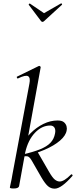

<svg xmlns="http://www.w3.org/2000/svg" viewBox="-20 -1120 457 1149"><path d="M62.4 8Q48.2 8 43.6 6.3Q39 4.6 39 1.6Q39 -1.6 44.5 -24.8Q50 -48 54 -74L156 -619.4Q163.2 -654.6 148.3 -663.8Q133.4 -673 87.6 -650.6Q83.6 -648.8 81.2 -654.8Q78.8 -660.8 82.8 -661.8L212.2 -725Q216.2 -727 220.3 -723.2Q224.4 -719.4 223.4 -717L130.8 -207.4L94.4 -7.2Q91.8 8 62.4 8ZM307.4 9Q284.6 9 267.5 -5.5Q250.4 -20 228 -58L170 -158.8Q158.4 -178.4 148.3 -183.1Q138.2 -187.8 113.4 -181.8L204 -212.4L273.2 -92.4Q294.2 -56 308.6 -44.9Q323 -33.8 337.6 -33.8Q350 -33.8 366.8 -43.9Q383.6 -54 404.4 -75Q408.4 -79 412.4 -74.5Q416.4 -70 413.2 -67Q346.4 9 307.4 9ZM113.4 -181.8V-195Q179.4 -210.2 220.1 -226.7Q260.8 -243.2 282.1 -265.7Q303.4 -288.2 309.4 -321.4Q313.8 -344 305.7 -356.4Q297.6 -368.8 280.6 -368.8Q230.2 -368.8 189 -325.3Q147.8 -281.8 130.8 -207.4L104 -243Q128 -287.8 162.9 -322.8Q197.8 -357.8 239.7 -378.4Q281.6 -399 324.6 -399Q351 -399 363.1 -388.2Q375.2 -377.4 378.4 -363.4Q381.6 -349.4 378.8 -339Q373.8 -308.6 339 -278.5Q304.2 -248.4 246.3 -223.5Q188.4 -198.6 113.4 -181.8ZM225.4 -994 151.8 -1091.6Q150.8 -1093.6 154.2 -1096.7Q157.6 -1099.8 159 -1098.6L243.4 -1041.2L344.8 -1099.4Q347.6 -1101.2 350.2 -1097.4Q352.8 -1093.6 350.8 -1091.6L244.2 -994Q234 -983.8 225.4 -994Z"/></svg>

Font: Cormorant Light
Style: Italic
Weight: 300
Italic angle: -10°
Designer: Christian Thalmann (Catharsis Fonts)
Foundry: Catharsis Fonts
Version: Version 4.000